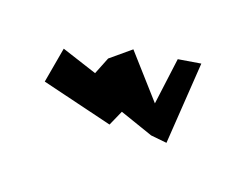

<svg xmlns="http://www.w3.org/2000/svg" viewBox="-89 -646 938 786"><g transform="rotate(-20 379.5 -253.0)"><path d="M131.7 -406 320.6 -150 386 -182 465.5 -50 514 0 759.1 -256 674.6 -306 524.8 -168 517.7 -406H407.7L337 -368L250.8 -506Z"/></g></svg>

Font: Digital Distortion
Style: Obl
Weight: 400
Version: Version 1